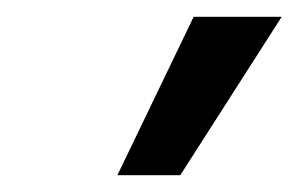

<svg xmlns="http://www.w3.org/2000/svg" viewBox="-20 -770 356 229"><path d="M120 -561 211 -750H316L195 -561Z"/></svg>

Font: Lobster Two
Style: Bold Italic
Weight: 700
Designer: Pablo Impallari
Foundry: Pablo Impallari. www.impallari.com
Version: Version 1.006